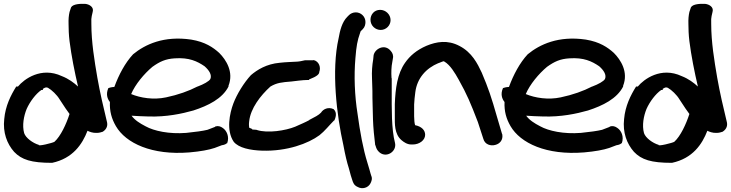

<svg xmlns="http://www.w3.org/2000/svg" viewBox="-24 -760 3784 994"><path d="M-2 -144C-10 -74 12 -16 49 26C88 67 138 83 245 83H246C353 60 402 -13 429 -83C439 -78 456 -71 477 -72C489 -72 499 -75 508 -78C530 -92 535 -112 529 -132C512 -202 494 -279 480 -358C465 -446 449 -542 449 -636V-637C448 -656 449 -669 451 -677L456 -699C463 -723 439 -738 417 -740H416C394 -741 354 -740 344 -722L336 -698C332 -680 330 -661 331 -634C331 -611 332 -580 336 -547C346 -469 362 -389 380 -312C358 -332 332 -352 296 -366C189 -416 100 -350 69 -312H60C32 -267 4 -212 -2 -144ZM101 -71C90 -111 99 -159 114 -196C131 -234 161 -274 190 -294H198V-300C212 -309 217 -309 225 -305C243 -295 271 -269 285 -245L316 -198C322 -190 326 -184 336 -170C319 -117 290 -55 258 -26C249 -20 172 -1 177 -10C146 -19 109 -46 101 -71Z M537 -304C523 -273 532 -248 545 -232C543 -183 554 -145 576 -107C627 -19 762 45 957 29C1014 24 1057 16 1087 6L1124 -8C1139 -10 1147 -15 1151 -19L1152 -18C1165 -53 1149 -84 1130 -97C1118 -106 1105 -110 1090 -105L1089 -103L1050 -88C1026 -82 988 -77 940 -72C852 -65 773 -82 730 -106C699 -122 674 -138 657 -161C682 -159 714 -158 745 -157C837 -154 917 -171 977 -188C1054 -213 1127 -249 1159 -312V-316C1187 -387 1147 -450 1111 -486C1079 -515 1038 -543 966 -555C824 -576 727 -530 665 -479C624 -435 591 -373 568 -310C552 -309 543 -306 537 -304ZM655 -273C676 -323 722 -378 765 -414C803 -441 832 -455 881 -458C955 -463 997 -443 1035 -417C1059 -396 1074 -372 1065 -351C1058 -339 1031 -324 999 -312H998C954 -289 898 -269 836 -256C771 -242 703 -253 655 -273Z M1184 -224C1165 -173 1146 -85 1186 -26C1212 6 1272 18 1333 20C1462 24 1572 -17 1630 -60C1657 -81 1680 -111 1706 -137L1707 -136C1712 -148 1724 -176 1703 -195C1675 -208 1649 -195 1638 -177C1626 -164 1606 -154 1577 -139V-138C1559 -128 1531 -116 1504 -104C1455 -84 1362 -69 1306 -87L1304 -88C1295 -89 1287 -89 1282 -89V-92L1266 -99C1265 -106 1264 -118 1266 -132C1273 -199 1325 -266 1376 -312C1410 -332 1435 -334 1484 -338C1504 -340 1542 -346 1571 -346H1575L1577 -349C1618 -365 1629 -376 1629 -388C1638 -411 1628 -442 1600 -449L1597 -448H1555C1537 -445 1538 -443 1516 -441C1487 -439 1458 -439 1424 -435C1356 -429 1308 -399 1275 -371C1239 -332 1203 -274 1184 -224Z M1729 -562C1691 -396 1719 -162 1754 -7C1763 42 1772 80 1782 111C1791 144 1794 157 1800 173C1808 200 1820 204 1828 208C1851 221 1882 213 1894 189C1899 179 1905 165 1898 150L1894 137C1891 126 1887 111 1878 82C1856 12 1840 -76 1827 -171C1812 -265 1808 -368 1816 -459C1821 -521 1826 -550 1840 -589C1841 -593 1842 -596 1843 -598L1854 -609C1865 -620 1868 -634 1868 -646C1868 -675 1844 -696 1818 -696C1804 -696 1791 -690 1783 -682L1774 -673C1746 -645 1736 -601 1729 -562Z M1894 -658C1894 -627 1919 -605 1947 -605C1975 -605 1998 -628 1998 -656C1998 -685 1973 -709 1944 -709C1913 -709 1894 -684 1894 -658ZM1902 -352C1902 -332 1904 -311 1904 -289C1904 -267 1904 -242 1905 -217L1907 -141C1908 -104 1914 -41 1918 -13V-11C1920 -6 1921 -5 1923 3C1927 16 1936 25 1942 30C1979 59 2031 23 2021 -20C2002 -92 2004 -200 2004 -289V-355H2003C2001 -386 2002 -415 2007 -439L2010 -457C2014 -474 2007 -487 2000 -495C1969 -536 1916 -508 1910 -473V-472L1908 -452C1903 -424 1900 -389 1902 -352Z M2020 -158C2020 -121 2017 -66 2055 -34C2067 -24 2084 -12 2105 -12H2113C2147 -12 2177 -34 2177 -62C2177 -86 2159 -105 2125 -112C2122 -121 2120 -140 2120 -158V-219C2121 -239 2123 -260 2126 -282C2135 -356 2183 -407 2245 -433H2246C2260 -439 2272 -443 2272 -443C2272 -443 2273 -443 2277 -441C2307 -423 2331 -383 2351 -347C2394 -270 2412 -227 2450 -128L2478 -42C2486 -11 2517 -3 2541 -10C2564 -16 2582 -36 2576 -66L2575 -67L2549 -155C2520 -257 2504 -304 2470 -384C2448 -431 2419 -489 2355 -522C2293 -555 2235 -544 2184 -523C2133 -501 2098 -471 2073 -435C2033 -378 2023 -302 2020 -221Z M2580 -304C2566 -273 2575 -248 2588 -232C2586 -183 2597 -145 2619 -107C2670 -19 2805 45 3000 29C3057 24 3100 16 3130 6L3167 -8C3182 -10 3190 -15 3194 -19L3195 -18C3208 -53 3192 -84 3173 -97C3161 -106 3148 -110 3133 -105L3132 -103L3093 -88C3069 -82 3031 -77 2983 -72C2895 -65 2816 -82 2773 -106C2742 -122 2717 -138 2700 -161C2725 -159 2757 -158 2788 -157C2880 -154 2960 -171 3020 -188C3097 -213 3170 -249 3202 -312V-316C3230 -387 3190 -450 3154 -486C3122 -515 3081 -543 3009 -555C2867 -576 2770 -530 2708 -479C2667 -435 2634 -373 2611 -310C2595 -309 2586 -306 2580 -304ZM2698 -273C2719 -323 2765 -378 2808 -414C2846 -441 2875 -455 2924 -458C2998 -463 3040 -443 3078 -417C3102 -396 3117 -372 3108 -351C3101 -339 3074 -324 3042 -312H3041C2997 -289 2941 -269 2879 -256C2814 -242 2746 -253 2698 -273Z M3207 -144C3199 -74 3221 -16 3258 26C3297 67 3347 83 3454 83H3455C3562 60 3611 -13 3638 -83C3648 -78 3665 -71 3686 -72C3698 -72 3708 -75 3717 -78C3739 -92 3744 -112 3738 -132C3721 -202 3703 -279 3689 -358C3674 -446 3658 -542 3658 -636V-637C3657 -656 3658 -669 3660 -677L3665 -699C3672 -723 3648 -738 3626 -740H3625C3603 -741 3563 -740 3553 -722L3545 -698C3541 -680 3539 -661 3540 -634C3540 -611 3541 -580 3545 -547C3555 -469 3571 -389 3589 -312C3567 -332 3541 -352 3505 -366C3398 -416 3309 -350 3278 -312H3269C3241 -267 3213 -212 3207 -144ZM3310 -71C3299 -111 3308 -159 3323 -196C3340 -234 3370 -274 3399 -294H3407V-300C3421 -309 3426 -309 3434 -305C3452 -295 3480 -269 3494 -245L3525 -198C3531 -190 3535 -184 3545 -170C3528 -117 3499 -55 3467 -26C3458 -20 3381 -1 3386 -10C3355 -19 3318 -46 3310 -71Z"/></svg>

Font: Stray Cat
Style: ExBlkExt
Weight: 1000
Version: Version 1.0